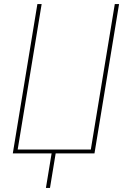

<svg xmlns="http://www.w3.org/2000/svg" viewBox="-20 -755 640 945"><path d="M206 170 234 0H43L164 -735H185L67 -19H427L545 -735H566L445 0H254L226 170Z"/></svg>

Font: Iosevka Thin Extended Oblique
Style: Regular
Weight: 100
Width: 7
Italic angle: -9°
Monospace: yes
Designer: Belleve Invis
Foundry: Belleve Invis
Version: Version 32.5.0; ttfautohint (v1.8.4)